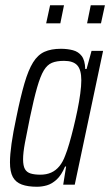

<svg xmlns="http://www.w3.org/2000/svg" viewBox="-20 -704 420 732"><path d="M121 8Q86 8 63 -0.5Q40 -9 29 -29Q18 -49 18 -85Q18 -114 24 -156.5Q30 -199 42 -255Q58 -334 73 -385.5Q88 -437 106 -466Q124 -495 149.5 -506.5Q175 -518 212 -518Q237 -518 258 -512.5Q279 -507 291.5 -490.5Q304 -474 305 -441H310L329 -510H373L265 0H221L232 -69H228Q214 -36 196 -19.5Q178 -3 159 2.5Q140 8 121 8ZM134 -38Q157 -38 175 -46Q193 -54 206.5 -70.5Q220 -87 229 -112Q236 -129 244 -156.5Q252 -184 260 -216.5Q268 -249 275 -283Q282 -317 286 -347Q290 -377 290 -398Q290 -438 274.5 -455Q259 -472 224 -472Q196 -472 178 -464.5Q160 -457 147 -435.5Q134 -414 121.5 -370.5Q109 -327 94 -255Q82 -197 75 -159Q68 -121 68 -97Q68 -72 75 -59.5Q82 -47 97 -42.5Q112 -38 134 -38ZM312 -615 326 -684H380L365 -615ZM156 -615 171 -684H224L210 -615Z"/></svg>

Font: Saira ExtraCondensed Light
Style: Italic
Weight: 300
Width: 2
Italic angle: -12°
Designer: Hector Gatti with collaboration of the Omnibus-Type team
Foundry: Omnibus-Type
Version: Version 1.101